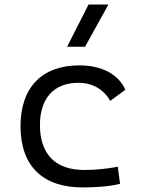

<svg xmlns="http://www.w3.org/2000/svg" viewBox="-20 -815 626 845"><path d="M342.8 9.8C397 9.8 454.6 6.8 508.3 -5.9L498.5 -81.1C451.2 -72.3 401.4 -66.9 351.1 -66.9C224.6 -66.9 155.8 -135.7 155.8 -264.6C155.8 -383.3 217.8 -450.7 325.2 -450.7C383.3 -450.7 434.1 -424.8 465.3 -371.1L531.7 -419.9C501.5 -488.3 427.7 -527.3 329.1 -527.3C163.1 -527.3 70.3 -428.7 70.3 -259.8C70.3 -85 167.5 9.8 342.8 9.8ZM275.4 -609.4H354.5L457 -794.9H369.6Z"/></svg>

Font: Cascadia Code SemiLight
Style: Regular
Weight: 350
Monospace: yes
Designer: Aaron Bell
Foundry: Saja Typeworks
Version: Version 2404.023